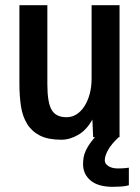

<svg xmlns="http://www.w3.org/2000/svg" viewBox="-20 -546 540 742"><path d="M55 -526H163V-221Q163 -150 179.5 -121.5Q196 -93 237 -93Q258 -93 275.5 -104Q293 -115 306 -135Q319 -155 326.5 -182.5Q334 -210 334 -243V-526H442V-16H340L337 -84Q315 -44 282.5 -25Q250 -6 217 -6Q166 -6 134.5 -22Q103 -38 85 -67Q67 -96 61 -135.5Q55 -175 55 -223ZM478 170Q464 174 447 175Q430 176 416 176Q359 176 330 151.5Q301 127 301 88Q301 76 303 63Q305 50 312 35Q319 20 331.5 3Q344 -14 364 -34H439V-16Q411 10 398 33Q385 56 385 74Q385 87 399 96Q413 105 436 105Q441 105 453 104.5Q465 104 478 102Z"/></svg>

Font: D2Coding ligature
Style: Bold
Weight: 700
Monospace: yes
Designer: Yong-Rak Park; Jeong-Hwan Yoon; Sang-Min Lee;
Foundry: NHN Corporation
Version: Version 1.3.2; Build 20180524